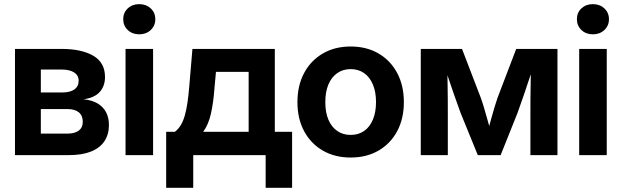

<svg xmlns="http://www.w3.org/2000/svg" viewBox="-20 -753 3018 932"><path d="M52.7 0V-515.6H278.3Q376 -515.6 432.9 -482.4Q489.7 -449.2 489.7 -379.4Q489.7 -335.4 464.4 -306.9Q439 -278.3 385.7 -271Q426.3 -267.1 453.9 -250.7Q481.4 -234.4 495.1 -207.8Q508.8 -181.2 508.8 -146Q508.8 -101.1 487.3 -68.1Q465.8 -35.2 422.4 -17.6Q378.9 0 313.5 0ZM178.2 -104.5H308.1Q343.3 -104.5 362.5 -119.1Q381.8 -133.8 381.8 -161.6Q381.8 -191.9 362.5 -207.8Q343.3 -223.6 308.1 -223.6H178.2ZM178.2 -304.2H282.7Q320.8 -304.2 341.3 -319.1Q361.8 -334 361.8 -361.3Q361.8 -387.2 339.8 -401.4Q317.9 -415.5 278.3 -415.5H178.2Z M589.4 0V-515.6H723.1V0ZM655.8 -586.4Q622.1 -586.4 600.1 -607.4Q578.1 -628.4 578.1 -659.7Q578.1 -691.4 600.1 -712.2Q622.1 -732.9 655.8 -732.9Q689.5 -732.9 711.7 -712.2Q733.9 -691.4 733.9 -659.7Q733.9 -628.4 711.7 -607.4Q689.5 -586.4 655.8 -586.4Z M786.6 158.7V-113.3H829.1Q846.2 -126.5 857.9 -146.2Q869.6 -166 877.2 -192.9Q884.8 -219.7 889.9 -254.2Q895 -288.6 898.4 -330.1L914.1 -515.6H1314V-113.3H1397.9V158.7H1269.5V0H918V158.7ZM966.3 -113.3H1187V-404.3H1028.3L1021.5 -330.1Q1016.1 -254.9 1003.9 -201.2Q991.7 -147.5 966.3 -113.3Z M1682.1 11.7Q1605.5 11.7 1547.1 -22Q1488.8 -55.7 1456.3 -116.2Q1423.8 -176.8 1423.8 -257.3Q1423.8 -337.9 1456.3 -398.7Q1488.8 -459.5 1547.1 -493.4Q1605.5 -527.3 1682.1 -527.3Q1759.3 -527.3 1817.4 -493.4Q1875.5 -459.5 1908 -398.7Q1940.4 -337.9 1940.4 -257.3Q1940.4 -176.8 1908 -116.2Q1875.5 -55.7 1817.4 -22Q1759.3 11.7 1682.1 11.7ZM1682.1 -98.1Q1719.7 -98.1 1747.3 -117.2Q1774.9 -136.2 1790 -172.1Q1805.2 -208 1805.2 -257.3Q1805.2 -307.1 1790 -343Q1774.9 -378.9 1747.3 -398.2Q1719.7 -417.5 1682.1 -417.5Q1645 -417.5 1617.2 -398.2Q1589.4 -378.9 1574.2 -343Q1559.1 -307.1 1559.1 -257.3Q1559.1 -207.5 1574.2 -171.9Q1589.4 -136.2 1617.2 -117.2Q1645 -98.1 1682.1 -98.1Z M2022.5 0V-515.6H2222.7L2314 -277.8Q2322.3 -254.9 2329.1 -231.4Q2335.9 -208 2342.5 -184.8Q2349.1 -161.6 2355.2 -140.1Q2361.3 -118.7 2367.2 -99.6H2342.3Q2348.6 -118.7 2354.5 -140.1Q2360.4 -161.6 2366.7 -184.8Q2373 -208 2380.1 -231.4Q2387.2 -254.9 2395 -277.8L2485.8 -515.6H2686V0H2554.7V-203.1Q2554.7 -238.8 2554.9 -270.8Q2555.2 -302.7 2555.7 -332.8Q2556.2 -362.8 2556.6 -392.6Q2557.1 -422.4 2557.6 -452.6H2576.7Q2563.5 -413.1 2549.8 -372.3Q2536.1 -331.5 2522 -289.6Q2507.8 -247.6 2491.7 -203.6L2410.2 0H2299.3L2216.3 -203.6Q2200.2 -247.6 2185.5 -289.6Q2170.9 -331.5 2157.2 -372.3Q2143.6 -413.1 2129.9 -452.6H2150.9Q2151.4 -422.4 2151.9 -392.6Q2152.3 -362.8 2152.8 -332.8Q2153.3 -302.7 2153.6 -270.8Q2153.8 -238.8 2153.8 -203.1V0Z M2791.5 0V-515.6H2925.3V0ZM2857.9 -586.4Q2824.2 -586.4 2802.2 -607.4Q2780.3 -628.4 2780.3 -659.7Q2780.3 -691.4 2802.2 -712.2Q2824.2 -732.9 2857.9 -732.9Q2891.6 -732.9 2913.8 -712.2Q2936 -691.4 2936 -659.7Q2936 -628.4 2913.8 -607.4Q2891.6 -586.4 2857.9 -586.4Z"/></svg>

Font: Inter Cardless Display
Style: Bold
Weight: 700
Designer: Rasmus Andersson
Foundry: rsms
Version: Version 4.001;git-9221beed3